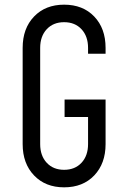

<svg xmlns="http://www.w3.org/2000/svg" viewBox="-20 -786 536 822"><path d="M254.5 16Q174.5 16 125.8 -35Q77 -86 77 -169V-581Q77 -664.5 125.8 -715.2Q174.5 -766 254.5 -766Q335 -766 383.5 -715.2Q432 -664.5 432 -581V-556H357V-581Q357 -630.5 329 -660.8Q301 -691 254.5 -691Q208 -691 180 -660.8Q152 -630.5 152 -581V-169Q152 -119.5 180 -89.2Q208 -59 254.5 -59Q301 -59 329 -89.2Q357 -119.5 357 -169V-285H256.5V-360H432V-169Q432 -86 383.5 -35Q335 16 254.5 16Z"/></svg>

Font: Mohave
Style: Regular
Weight: 400
Designer: Gumpita Rahayu
Foundry: Tokotype
Version: Version 2.003; ttfautohint (v1.8.3)